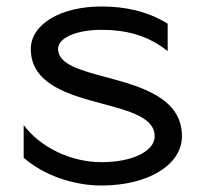

<svg xmlns="http://www.w3.org/2000/svg" viewBox="-20 -566 635 592"><path d="M53 -79.6C114.1 -26.4 204.7 6 293 6C436.8 6 541 -57.8 541 -146C541 -264.7 414.1 -299.3 306.5 -328.2C227.5 -349.4 159 -368 159 -415C159 -449.2 215.3 -474 293 -474C369.1 -474 436.3 -457 497 -408.4V-493C434.9 -531.2 366.6 -546 293 -546C166.6 -546 75 -491 75 -415C75 -306.1 191.9 -274 296.5 -246C380.9 -223.4 457 -202.7 457 -146C457 -99.6 388.1 -66 293 -66C198.9 -66 105.4 -110.9 53 -180.2Z"/></svg>

Font: Resamitz
Style: Bold
Weight: 700
Designer: gluk
Foundry: gluk
Version: Version 0.047